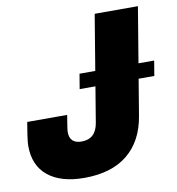

<svg xmlns="http://www.w3.org/2000/svg" viewBox="-82 -802 820 888"><g transform="rotate(-10 327.5 -358.5)"><path d="M243.2 11.7Q133.8 11.7 73.2 -37.4Q12.7 -86.4 12.7 -178.7Q12.7 -187 13.7 -198Q14.6 -209 17.8 -230Q21 -251 27.3 -289.1H214.8Q209.5 -255.9 207 -240.2Q204.6 -224.6 204.1 -219Q203.6 -213.4 203.6 -210.4Q203.6 -156.2 259.8 -156.2Q326.7 -156.2 338.9 -229.5L421.4 -727.5H624.5L541 -225.6Q522 -111.3 446.8 -49.8Q371.6 11.7 243.2 11.7ZM292.5 -396.5 304.2 -466.8H654.8L643.1 -396.5Z"/></g></svg>

Font: Inter Display Black
Style: Italic
Weight: 900
Italic angle: -9.39999°
Designer: Rasmus Andersson
Foundry: rsms
Version: Version 4.000;git-a52131595